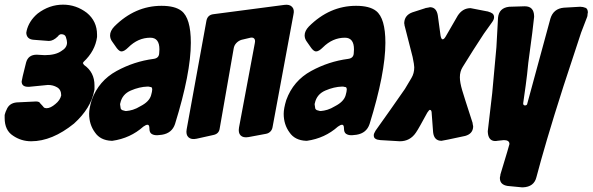

<svg xmlns="http://www.w3.org/2000/svg" viewBox="-26 -598 2546 825"><path d="M108 9Q65 9 30 -15Q-6 -38 -6 -91V-104Q-5 -107 -3.5 -112.5Q-2 -118 2 -126Q13 -155 46 -158L129 -162Q137 -162 143 -159Q144 -158 144 -157.5Q144 -157 145 -156L157 -143Q161 -139 162 -137Q166 -133 174 -133Q191 -133 212 -151Q232 -167 237 -188Q237 -213 219 -223Q202 -233 180 -233L99 -225H95Q67 -225 67 -248Q67 -254 86 -329Q95 -363 132 -363L166 -361Q213 -361 238 -379Q262 -393 262 -415Q262 -424 257 -439Q253 -451 237 -451Q231 -451 225 -445Q224 -444 224 -443L223 -442Q203 -422 184 -422L119 -427Q89 -429 87 -456Q87 -460 88 -462V-464Q98 -508 136 -540Q186 -578 245 -578Q301 -578 347 -543Q391 -507 391 -449V-443V-439Q383 -379 333 -332L330 -327L335 -319Q380 -288 380 -231V-215Q380 -211 379 -209Q365 -133 292 -67Q198 9 108 9Z M453 7Q405 5 382 -29Q357 -63 357 -109Q357 -132 368 -168Q398 -251 475 -293Q550 -334 634 -345Q657 -348 658 -369L659 -386Q659 -436 620 -436Q567 -436 525 -394Q508 -377 496 -377Q487 -377 476 -391L457 -418Q447 -431 447 -446Q447 -465 465 -484Q554 -573 668 -573Q726 -573 754 -551Q794 -520 794 -414Q794 -284 726 -65Q713 -26 670 -19L651 -17H647Q634 -17 625 -23Q616 -29 616 -46Q616 -62 608 -62Q601 -62 590 -54Q534 -4 457 7H453ZM517 -121Q530 -122 545 -126.5Q560 -131 578 -142Q615 -161 623 -188L627 -204V-206L628 -212V-214Q628 -220 625 -223Q624 -224 621 -224L612 -226H608Q573 -225 536 -209Q499 -193 491 -155Q490 -153 490 -149L492 -136Q492 -129 499 -125Q500 -124 502 -124L513 -121H517Z M1069 -413Q1072 -427 1065.5 -433Q1059 -439 1046 -435L1012 -427Q999 -423 989.5 -413Q980 -403 978 -389L918 -46Q915 -23 891 -18L819 -2Q796 3 784 -8Q772 -19 776 -42L861 -509Q866 -534 891 -537L1196 -577Q1218 -580 1229 -568.5Q1240 -557 1235 -536L1145 -51Q1143 -40 1135.5 -32.5Q1128 -25 1117 -23L1042 -9Q1019 -5 1008 -16Q997 -27 1001 -50Z M1289 7Q1241 5 1218 -29Q1193 -63 1193 -109Q1193 -132 1204 -168Q1234 -251 1311 -293Q1386 -334 1470 -345Q1493 -348 1494 -369L1495 -386Q1495 -436 1456 -436Q1403 -436 1361 -394Q1344 -377 1332 -377Q1323 -377 1312 -391L1293 -418Q1283 -431 1283 -446Q1283 -465 1301 -484Q1390 -573 1504 -573Q1562 -573 1590 -551Q1630 -520 1630 -414Q1630 -284 1562 -65Q1549 -26 1506 -19L1487 -17H1483Q1470 -17 1461 -23Q1452 -29 1452 -46Q1452 -62 1444 -62Q1437 -62 1426 -54Q1370 -4 1293 7H1289ZM1353 -121Q1366 -122 1381 -126.5Q1396 -131 1414 -142Q1451 -161 1459 -188L1463 -204V-206L1464 -212V-214Q1464 -220 1461 -223Q1460 -224 1457 -224L1448 -226H1444Q1409 -225 1372 -209Q1335 -193 1327 -155Q1326 -153 1326 -149L1328 -136Q1328 -129 1335 -125Q1336 -124 1338 -124L1349 -121H1353Z M1692 9 1608 4Q1594 3 1587 -2Q1580 -6 1580 -17Q1580 -24 1588 -37Q1620 -82 1651.5 -126.5Q1683 -171 1714 -216L1742 -263Q1754 -283 1754 -309Q1754 -319 1747 -353L1713 -486Q1712 -488 1712 -492L1711 -497V-501Q1713 -533 1746 -545L1802 -563Q1803 -564 1806 -564L1817 -566Q1819 -567 1823 -567Q1849 -566 1855 -533L1867 -445Q1870 -429 1876 -429Q1882 -429 1889 -441L1941 -531Q1962 -563 1996 -563Q1998 -563 2068 -549Q2071 -549 2072 -548Q2083 -545 2090 -540Q2097 -534 2097 -524Q2097 -514 2088 -502L2053 -453Q2030 -418 2007 -382Q1984 -346 1962 -310Q1950 -291 1950 -266Q1950 -244 1960 -210Q1963 -199 1974 -165Q1985 -131 2004 -72Q2005 -70 2005 -66L2007 -56V-52Q2005 -23 1973 -14Q1876 7 1871 7Q1839 7 1835 -30L1829 -110Q1829 -126 1821 -126Q1818 -126 1810 -114Q1792 -81 1780 -59.5Q1768 -38 1761 -28Q1736 9 1692 9Z M2217 207 2155 201Q2123 196 2122 169V165L2124 155Q2124 151 2125 149Q2163 24 2163 21Q2163 4 2139 4L2111 7L2105 8H2101Q2072 7 2070 -31V-35L2089 -198L2107 -395L2114 -522Q2118 -564 2162 -569L2229 -571Q2268 -571 2269 -529V-525Q2267 -505 2261 -456Q2255 -407 2244 -328Q2239 -275 2233 -232Q2227 -189 2222 -154Q2222 -145 2230 -145Q2239 -145 2240 -154L2339 -518Q2352 -561 2397 -565L2467 -569Q2479 -569 2491 -564Q2499 -560 2500 -546Q2500 -542 2499 -540L2498 -529Q2497 -527 2497 -526Q2497 -525 2496 -523L2471 -458L2395 -227Q2353 -96 2324.5 1Q2296 98 2279 163Q2269 205 2221 207H2217Z"/></svg>

Font: Bangerz
Style: Bold
Weight: 700
Designer: vernon adams
Foundry: Vernon Adams
Version: Version 2.10;February 7, 2025;FontCreator 13.0.0.2683 64-bit